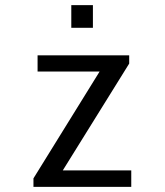

<svg xmlns="http://www.w3.org/2000/svg" viewBox="-20 -726 640 746"><path d="M110 0V-33L367 -448H126V-511H482V-479L224 -64H490V0ZM257 -618V-706H341V-618Z"/></svg>

Font: Chivo Mono Light
Style: Regular
Weight: 300
Monospace: yes
Designer: Hector Gatti
Foundry: Omnibus-Type
Version: Version 1.008